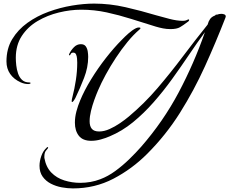

<svg xmlns="http://www.w3.org/2000/svg" viewBox="-20 -764 1277 1069"><path d="M137 -296Q116 -296 94 -306Q57 -323 36.5 -352.5Q16 -382 16 -422Q16 -493 48 -546Q80 -599 133 -637Q186 -675 250.5 -698.5Q315 -722 381 -733Q447 -744 504 -744Q591 -744 678.5 -724Q766 -704 849 -679Q881 -670 923 -659Q965 -648 998 -648Q1012 -648 1019.5 -652Q1027 -656 1030 -656Q1033 -656 1033 -653Q1033 -649 1030.5 -646.5Q1028 -644 1025 -642Q1000 -623 982 -612.5Q964 -602 929 -602Q908 -602 887.5 -606Q867 -610 847 -616Q779 -637 711 -658.5Q643 -680 574 -695Q505 -710 432 -710Q372 -710 308 -694.5Q244 -679 189.5 -647Q135 -615 101.5 -564Q68 -513 68 -442Q68 -424 70.5 -400.5Q73 -377 80.5 -355Q88 -333 103 -319Q118 -305 143 -305Q145 -305 147.5 -304.5Q150 -304 150 -301Q150 -298 144.5 -297Q139 -296 137 -296ZM386 285Q356 285 323.5 279Q291 273 263 258.5Q235 244 217.5 219.5Q200 195 200 159Q200 133 210 104.5Q220 76 239 59Q241 55 246 55Q248 55 248 57Q248 62 237.5 73Q227 84 227 107V115Q236 166 265.5 196.5Q295 227 338 240.5Q381 254 427 254Q456 254 484 249Q512 244 538 234Q581 218 622 188Q663 158 700 122Q737 86 766 53Q889 -88 974.5 -249Q1060 -410 1121 -585Q1078 -527 1033 -460Q988 -393 939 -325Q890 -257 835.5 -195Q781 -133 720.5 -83.5Q660 -34 591 -5Q568 5 541 12.5Q514 20 488 20Q441 20 419 -8Q397 -36 397 -81Q397 -112 405.5 -144Q414 -176 426 -204Q449 -260 487 -322Q525 -384 570 -441.5Q615 -499 658 -542Q674 -559 695.5 -578Q717 -597 737 -607Q741 -609 745 -610Q749 -611 753 -611Q755 -611 758.5 -610.5Q762 -610 762 -607Q762 -605 760 -603Q758 -601 756 -599Q723 -571 689.5 -530Q656 -489 625 -442Q594 -395 568.5 -348Q543 -301 526 -261Q516 -238 505 -207.5Q494 -177 486.5 -146Q479 -115 479 -89Q479 -61 491.5 -46.5Q504 -32 532 -32Q560 -32 590 -45.5Q620 -59 648.5 -78.5Q677 -98 697 -115Q784 -188 857 -273.5Q930 -359 998 -449.5Q1066 -540 1136 -627Q1141 -646 1150 -658.5Q1159 -671 1178 -678Q1181 -683 1184 -683L1187 -682Q1200 -687 1213 -687Q1220 -687 1228.5 -684Q1237 -681 1237 -672Q1237 -669 1235 -665Q1182 -529 1121 -394.5Q1060 -260 982 -136Q904 -12 799 93Q715 177 611.5 231Q508 285 386 285ZM381 -196Q380 -196 379.5 -198Q379 -200 379 -201Q379 -207 380.5 -212.5Q382 -218 383 -223Q395 -269 402.5 -318.5Q410 -368 410 -415Q410 -424 409 -437.5Q408 -451 403.5 -461Q399 -471 388 -471Q377 -471 374 -463.5Q371 -456 366 -456Q364 -456 364 -459Q364 -461 366 -465Q375 -484 391.5 -501Q408 -518 430 -518Q449 -518 457.5 -506Q466 -494 468.5 -477.5Q471 -461 471 -447Q471 -389 448 -330Q425 -271 400 -219Q398 -215 392 -205.5Q386 -196 381 -196Z"/></svg>

Font: My Soul
Style: Regular
Weight: 400
Designer: Robert E. Leuschke
Foundry: Robert E. Leuschke
Version: Version 1.010; ttfautohint (v1.8.4.7-5d5b)